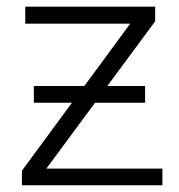

<svg xmlns="http://www.w3.org/2000/svg" viewBox="-20 -548 531 568"><path d="M297.4 -293.5H409.2V-244.1H261.2L117.2 -49.3H460.4V0H44.9V-43L192.9 -244.1H80.1V-293.5H229.5L365.2 -478H54.7V-528.3H439V-484.9Z"/></svg>

Font: Roboto Light
Style: Regular
Weight: 300
Designer: Google
Version: Version 2.134; 2016; ttfautohint (v1.6)